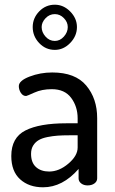

<svg xmlns="http://www.w3.org/2000/svg" viewBox="-20 -788 488 816"><path d="M202 -480Q300 -480 346.5 -424.5Q393 -369 393 -286V-30Q393 -17 381.5 -8.5Q370 0 352 0Q336 0 325 -8.5Q314 -17 314 -30V-70Q246 8 163 8Q103 8 65.5 -26Q28 -60 28 -125Q28 -203 88 -233.5Q148 -264 262 -264H310V-285Q310 -335 282.5 -372Q255 -409 200 -409Q158 -409 126 -394.5Q94 -380 91 -380Q77 -380 68.5 -393.5Q60 -407 60 -422Q60 -445 105.5 -462.5Q151 -480 202 -480ZM310 -161V-213H275Q246 -213 225 -211.5Q204 -210 181.5 -205.5Q159 -201 144.5 -192.5Q130 -184 121 -169.5Q112 -155 112 -134Q112 -97 133 -78Q154 -59 189 -59Q231 -59 270.5 -92.5Q310 -126 310 -161ZM213 -768Q250 -768 278.5 -739Q307 -710 307 -673Q307 -635 278.5 -605.5Q250 -576 213 -576Q174 -576 146.5 -605Q119 -634 119 -673Q119 -711 146.5 -739.5Q174 -768 213 -768ZM268 -673Q268 -694 251.5 -711Q235 -728 213 -728Q190 -728 173.5 -710.5Q157 -693 157 -673Q157 -651 173.5 -632.5Q190 -614 213 -614Q235 -614 251.5 -632.5Q268 -651 268 -673Z"/></svg>

Font: Dosis
Style: Medium
Weight: 500
Designer: Edgar Tolentino, Pablo Impallari, Igino Marini
Foundry: Edgar Tolentino, Pablo Impallari, Igino Marini
Version: Version 1.007